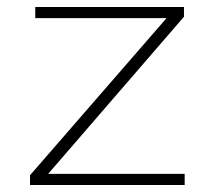

<svg xmlns="http://www.w3.org/2000/svg" viewBox="-20 -530 616 550"><path d="M66 0V-28L457 -478H81V-510H507V-482L118 -32H509V0Z"/></svg>

Font: Saira Expanded Thin
Style: Regular
Weight: 250
Width: 7
Designer: Hector Gatti with collaboration of the Omnibus-Type team
Foundry: Omnibus-Type
Version: Version 1.101